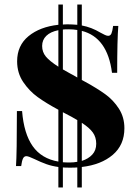

<svg xmlns="http://www.w3.org/2000/svg" viewBox="-20 -730 613 852"><path d="M343 11V102H323V13Q313 14 291 14Q269 14 259 13V102H239V11Q210 7 186 -1.5Q162 -10 131 -25Q106 -37 97 -37Q87 -37 82 -26.5Q77 -16 74 7H51Q55 -49 55 -237H78Q86 -137 125 -81.5Q164 -26 239 -13V-243Q185 -272 147.5 -299Q110 -326 83 -366Q56 -406 56 -458Q56 -528 106.5 -569.5Q157 -611 239 -620V-710H259V-621Q266 -622 281 -622Q297 -622 323 -620V-710H343V-617Q386 -609 426 -585Q437 -579 445.5 -575Q454 -571 460 -571Q470 -571 474.5 -581.5Q479 -592 482 -615H505Q500 -555 500 -407H477Q457 -564 343 -593V-375Q348 -373 358 -367Q411 -338 447 -312Q483 -286 507.5 -248Q532 -210 532 -161Q532 -87 480.5 -43Q429 1 343 11ZM259 -599V-422Q279 -410 291 -404Q298 -400 306 -396Q314 -392 323 -386V-597Q305 -600 284 -600Q267 -600 259 -599ZM239 -434V-596Q204 -589 185.5 -571Q167 -553 167 -526Q167 -499 183.5 -479Q200 -459 239 -434ZM323 -12V-197Q304 -209 259 -232V-10Q269 -9 290 -9Q307 -9 323 -12ZM407 -92Q407 -121 392 -142Q377 -163 343 -185V-16Q372 -25 389.5 -44Q407 -63 407 -92Z"/></svg>

Font: Playfair Display SC
Style: Bold
Weight: 700
Designer: Claus Eggers Sørensen
Foundry: Claus Eggers Sørensen
Version: Version 1.200; ttfautohint (v1.6)